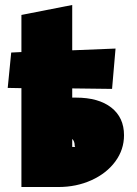

<svg xmlns="http://www.w3.org/2000/svg" viewBox="-20 -751 552 771"><path d="M478 -208Q478 -150 443 -102.5Q408 -55 347.5 -27.5Q287 0 214 0H66V-397L11 -398L25 -540L66 -542V-691L270 -731V-549L444 -556L430 -394L270 -396V-359H285Q376 -359 427 -319Q478 -279 478 -208ZM282 -161Q280 -164 280 -166Q280 -184 270 -193V-161Z"/></svg>

Font: Ysabeau Black
Style: Regular
Weight: 900
Designer: Christian Thalmann (Catharsis Fonts)
Version: Version 0.003